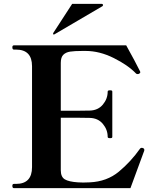

<svg xmlns="http://www.w3.org/2000/svg" viewBox="-20 -975 810 995"><path d="M728 -197Q728 -194 723 -182L656 0H52Q44 0 44 -12Q44 -22 52 -22H63Q146 -22 146 -109V-632Q146 -718 63 -718H52Q44 -718 44 -730Q44 -740 52 -740H634Q654 -704 675.5 -664Q697 -624 706 -605L707 -601Q707 -596 701 -593Q697 -591 694 -591Q688 -591 685 -594Q644 -637 570 -674Q496 -711 424 -711H407Q366 -711 343.5 -707.5Q321 -704 308 -691Q295 -678 295 -649V-401H372Q426 -401 445 -402Q488 -403 513 -433Q538 -463 538 -500Q538 -504 541 -505.5Q544 -507 550 -507Q557 -507 559.5 -505.5Q562 -504 562 -500V-266Q562 -262 559.5 -260.5Q557 -259 550 -259Q544 -259 541 -260.5Q538 -262 538 -266Q538 -303 513 -333Q488 -363 445 -364Q426 -365 372 -365H295V-93Q295 -58 316 -45.5Q337 -33 384 -30Q394 -29 411 -29Q431 -29 445 -30Q534 -34 596 -85.5Q658 -137 706 -205Q709 -209 715 -209Q718 -209 722 -207Q728 -205 728 -197ZM511 -943Q514 -946 514 -949Q514 -951 512 -953Q510 -955 507 -955H354L256 -804L255 -800Q255 -799 256 -797.5Q257 -796 259 -796L262 -797Z"/></svg>

Font: Shippori Mincho ExtraBold
Style: Regular
Weight: 800
Designer: FONTDASU
Foundry: FONTDASU / Google Inc. / but / Adobe
Version: Version 3.110; ttfautohint (v1.8.3)